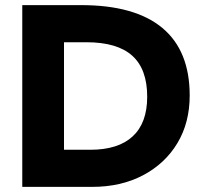

<svg xmlns="http://www.w3.org/2000/svg" viewBox="-20 -730 797 750"><path d="M67 0V-710H297Q507 -710 614 -621Q721 -532 721 -357Q721 -251 673 -171Q625 -91 539 -45.5Q453 0 340 0ZM230 -145H333Q442 -145 498.5 -197.5Q555 -250 555 -352Q555 -460 496.5 -512.5Q438 -565 317 -565H230Z"/></svg>

Font: Livvic
Style: Bold
Weight: 700
Designer: Jacques Le Bailly, Baron von Fonthausen
Version: Version 1.001; ttfautohint (v1.8.2)